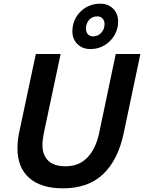

<svg xmlns="http://www.w3.org/2000/svg" viewBox="-20 -1009 784 1045"><path d="M83 -282 175 -715H310L218 -282Q215 -267 213 -250Q211 -233 211 -220Q211 -165 242.5 -134.5Q274 -104 337 -104Q410 -104 455.5 -151.5Q501 -199 519 -282L610 -715H744L653 -283Q622 -138 541 -61Q460 16 323 16Q203 16 139 -40.5Q75 -97 75 -202Q75 -221 77 -241Q79 -261 83 -282ZM525 -989Q568 -989 595.5 -962Q623 -935 623 -892Q623 -851 602.5 -816.5Q582 -782 548 -762Q514 -742 472 -742Q429 -742 401.5 -769Q374 -796 374 -839Q374 -881 394 -915Q414 -949 448.5 -969Q483 -989 525 -989ZM510 -920Q482 -920 465 -901Q448 -882 448 -853Q448 -834 458.5 -822.5Q469 -811 487 -811Q513 -811 531 -830.5Q549 -850 549 -878Q549 -897 538 -908.5Q527 -920 510 -920Z"/></svg>

Font: Wix Madefor Text
Style: Bold Italic
Weight: 700
Italic angle: -12°
Designer: Dalton Maag Ltd
Foundry: Dalton Maag Ltd
Version: Version 3.100